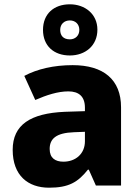

<svg xmlns="http://www.w3.org/2000/svg" viewBox="-20 -863 653 893"><path d="M305 -605C376 -605 433 -650 433 -725C433 -798 375 -843 305 -843C230 -843 180 -798 180 -724C180 -650 230 -605 305 -605ZM305 -680C275 -680 260 -697 260 -724C260 -751 279 -768 305 -768C330 -768 349 -751 349 -724C349 -697 330 -680 305 -680ZM318 -560C230 -560 153 -542 93 -510L144 -398C197 -421 249 -438 298 -438C346 -438 375 -415 375 -362V-346L281 -343C122 -336 39 -283 39 -166C39 -46 111 10 208 10C299 10 342 -15 389 -74H393L426 0H543V-364C543 -493 461 -560 318 -560ZM324 -248 375 -250V-206C375 -147 331 -111 275 -111C237 -111 211 -128 211 -170C211 -217 240 -245 324 -248Z"/></svg>

Font: Noto Sans Arabic UI XBd
Style: Regular
Weight: 800
Designer: Monotype Design Team, Nadine Chahine and Nizar Qandah
Foundry: Monotype Imaging Inc.
Version: Version 2.010